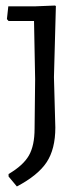

<svg xmlns="http://www.w3.org/2000/svg" viewBox="-20 -480 305 694"><path d="M175 -201 182 -458 179 -460 104 -457H10L5 -411L11 -404H103L107 -194L105 -15C105 25.7 98.2 58 84.5 82C70.8 106 46.3 128.3 11 149V158L41 194C91.7 167.3 127.5 138.2 148.5 106.5C169.5 74.8 180 33 180 -19Z"/></svg>

Font: Alegreya Sans
Style: Regular
Weight: 400
Designer: Juan Pablo del Peral
Foundry: Huerta Tipografica
Version: Version 1.000;PS 001.000;hotconv 1.0.70;makeotf.lib2.5.58329